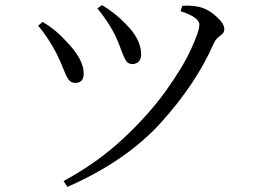

<svg xmlns="http://www.w3.org/2000/svg" viewBox="-20 -706 1040 755"><path d="M432 -569Q405 -622 363 -673L381 -686Q435 -654 476 -610Q503 -584 519 -553.5Q535 -523 535 -492Q535 -473 525 -463.5Q515 -454 500 -454Q483 -454 474 -469.5Q465 -485 456 -511Q447 -537 432 -569ZM820 -534Q751 -377 614 -225Q477 -73 245 29L230 6Q364 -67 464 -160.5Q564 -254 631 -347Q698 -440 731 -512Q764 -584 764 -609Q764 -638 690 -662L697 -683Q727 -686 763 -679Q799 -670 830.5 -641.5Q862 -613 862 -592Q862 -580 854.5 -573Q847 -566 837 -558Q827 -550 820 -534ZM201 -498Q169 -559 130 -605L148 -620Q202 -587 238 -546Q308 -475 309 -420Q311 -380 276 -380Q258 -380 248.5 -394.5Q239 -409 229 -435.5Q219 -462 201 -498Z"/></svg>

Font: Han-Nom Khai
Style: Regular
Weight: 400
Version: Version 1.200;June 22, 2023;FontCreator 14.0.0.2814 64-bit